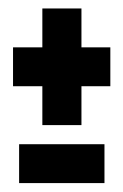

<svg xmlns="http://www.w3.org/2000/svg" viewBox="-20 -488 284 442"><path d="M77.5 -200H167.5V-289.5H234V-379H167.5V-468.5H77.5V-379H10V-289.5H77.5ZM24 -66.5H220.5V-156H24Z"/></svg>

Font: Anybody ExtraCondensed
Style: Bold
Weight: 700
Width: 2
Version: Version 1.113;gftools[0.9.25]